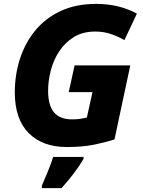

<svg xmlns="http://www.w3.org/2000/svg" viewBox="-20 -745 734 986"><path d="M322 10Q199 10 127.5 -61.5Q56 -133 56 -271Q56 -360 82 -441.5Q108 -523 160 -587Q212 -651 290.5 -688Q369 -725 474 -725Q591 -725 683 -675L619 -539Q586 -558 549 -570.5Q512 -583 469 -583Q405 -583 359 -554.5Q313 -526 283.5 -480.5Q254 -435 240.5 -382Q227 -329 227 -279Q227 -205 257 -168.5Q287 -132 351 -132Q374 -132 390 -134.5Q406 -137 426 -141L455 -272H333L363 -409H649L568 -29Q518 -13 460.5 -1.5Q403 10 322 10ZM195 208Q209 177 226 135Q243 93 253 61H409V71Q388 107 358.5 146Q329 185 296 221H195Z"/></svg>

Font: Noto Sans ExtraBold
Style: Italic
Weight: 800
Italic angle: -12°
Designer: Monotype Design Team
Foundry: Monotype Imaging Inc.
Version: Version 2.013; ttfautohint (v1.8.4.7-5d5b)